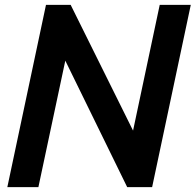

<svg xmlns="http://www.w3.org/2000/svg" viewBox="-20 -765 800 785"><path d="M633 -745H760L602 0H500L247 -517L137 0H10L168 -745H269L524 -231Z"/></svg>

Font: Plus Jakarta Display Medium
Style: Italic
Weight: 500
Italic angle: -12°
Designer: Gumpita Rahayu
Foundry: Tokotype Studio
Version: Version 1.000